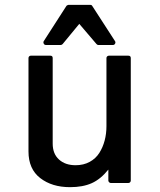

<svg xmlns="http://www.w3.org/2000/svg" viewBox="-20 -753 658 790"><path d="M97.2 -514.2Q97.2 -518.6 100.1 -521.2Q103 -523.9 106.9 -523.9H187Q196.8 -523.9 196.8 -514.2V-162.1Q196.8 -120.1 222.7 -96.7Q248.5 -73.2 291 -73.2Q323.7 -73.2 348.9 -86.9Q374 -100.6 388.7 -123.8Q403.3 -147 410.6 -174.8Q418 -202.6 418 -233.9V-514.2Q418 -518.6 421.1 -521.2Q424.3 -523.9 428.2 -523.9H507.8Q518.1 -523.9 518.1 -514.2V-9.8Q518.1 -5.9 515.1 -2.9Q512.2 0 507.8 0H436Q432.1 0 429 -3.2Q425.8 -6.3 425.8 -9.8V-55.2Q394 -15.6 357.4 0.7Q320.8 17.1 268.1 17.1Q193.8 17.1 145.5 -20.3Q97.2 -57.6 97.2 -129.9ZM168.9 -567.9Q162.6 -567.9 159.9 -573.5Q157.2 -579.1 160.2 -584L252.9 -728Q253.4 -729.5 256.6 -731.2Q259.8 -732.9 261.2 -732.9H352.1Q357.4 -732.9 359.9 -728L453.1 -584Q456.5 -579.1 453.6 -573.5Q450.7 -567.9 444.8 -567.9H383.8Q380.9 -567.9 377 -571.8L306.2 -654.8L237.8 -571.8Q233.9 -567.9 230 -567.9Z"/></svg>

Font: Fragment Mono SemBd
Style: Regular
Weight: 600
Designer: Wei Huang based on Nimbus Sans by URW Studio, based on Helvetica by Max Miedinger.
Foundry: Wei Huang
Version: Version 1.011